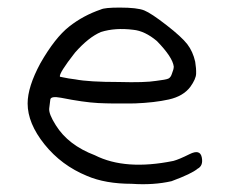

<svg xmlns="http://www.w3.org/2000/svg" viewBox="-20 -467 600 499"><path d="M242.2 -442.4Q252 -447.3 291 -447.3Q336.9 -447.3 355 -439.9Q373 -432.6 413.1 -401.4Q452.1 -371.1 466.8 -352.1Q481.4 -333 487.3 -306.6Q490.2 -289.1 489.7 -275.4Q489.3 -261.7 474.6 -241.2Q456.1 -216.8 418.9 -208.5Q381.8 -200.2 330.1 -198.2Q272.5 -197.3 234.9 -199.2Q197.3 -201.2 138.7 -212.9Q112.3 -217.8 110.8 -208.5Q109.4 -199.2 107.9 -185.1Q106.4 -170.9 125 -141.6Q157.2 -89.8 226.6 -63.5Q305.7 -23.4 430.7 -48.8Q445.3 -52.7 472.7 -66.4Q500 -80.1 504.4 -58.1Q508.8 -36.1 493.2 -28.3Q478.5 -15.6 425.8 3.9Q378.9 14.6 322.3 10.7Q253.9 10.7 206.1 -9.8Q139.6 -37.1 95.7 -91.8Q51.8 -146.5 51.8 -198.2Q51.8 -241.2 85 -302.7Q123 -369.1 159.7 -397.9Q196.3 -426.8 242.2 -442.4ZM326.2 -389.6Q279.3 -395.5 242.2 -383.8Q210 -370.1 174.8 -330.1Q132.8 -276.4 135.7 -267.6Q136.7 -267.6 143.1 -266.1Q149.4 -264.6 158.2 -263.2Q167 -261.7 175.8 -260.7Q210.9 -253.9 289.1 -253.9Q356.4 -252 385.7 -256.8Q411.1 -259.8 417.5 -262.7Q423.8 -265.6 426.8 -275.4Q431.6 -287.1 431.6 -293.9Q428.7 -318.4 387.7 -360.4Q356.4 -386.7 326.2 -389.6Z"/></svg>

Font: JasonHandwriting2
Style: Regular
Weight: 400
Version: Version 1.05.10